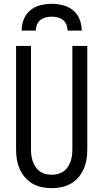

<svg xmlns="http://www.w3.org/2000/svg" viewBox="-20 -975 540 1003"><path d="M250 8Q224 8 198 2.5Q172 -3 149.5 -16Q127 -29 110 -49Q93 -69 82.5 -93Q72 -117 68 -143Q64 -169 64 -195V-735H142V-195Q142 -179 144 -162.5Q146 -146 151.5 -131Q157 -116 166 -102.5Q175 -89 188.5 -79.5Q202 -70 218 -66Q234 -62 250 -62Q266 -62 282 -66Q298 -70 311.5 -79.5Q325 -89 334 -102.5Q343 -116 348.5 -131Q354 -146 356 -162.5Q358 -179 358 -195V-735H436V-195Q436 -169 432 -143Q428 -117 417.5 -93Q407 -69 390 -49Q373 -29 350.5 -16Q328 -3 302 2.5Q276 8 250 8ZM93 -815Q93 -845 104 -873.5Q115 -902 138 -921Q161 -940 190.5 -947.5Q220 -955 250 -955Q280 -955 309.5 -947.5Q339 -940 362 -921Q385 -902 396 -873.5Q407 -845 407 -815H333Q333 -831 327 -846Q321 -861 309 -870.5Q297 -880 281.5 -884Q266 -888 250 -888Q234 -888 218.5 -884Q203 -880 191 -870.5Q179 -861 173 -846Q167 -831 167 -815Z"/></svg>

Font: Iosevka Curly
Style: Regular
Weight: 400
Monospace: yes
Designer: Belleve Invis
Foundry: Belleve Invis
Version: Version 22.1.2; ttfautohint (v1.8.4)